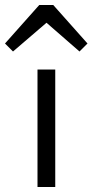

<svg xmlns="http://www.w3.org/2000/svg" viewBox="-79 -748 370 768"><path d="M71 0H142V-470H71ZM-59 -574 -27 -542 107 -657 239 -542 271 -574 134 -728H78Z"/></svg>

Font: MV Cash Light
Style: Regular
Weight: 300
Designer: Rodrigo Fuenzalida
Foundry: fragTYPE
Version: Version 1.100;Glyphs 3.1.2 (3151)